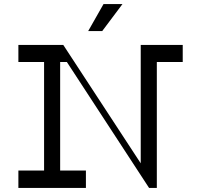

<svg xmlns="http://www.w3.org/2000/svg" viewBox="-20 -920 985 940"><path d="M195.8 -631.8H274.5V-62.9H195.8ZM400.6 -85.1V0H70V-85.1ZM276.8 -700 331.8 -616.4H70V-700ZM669 -650.5H747.8V0H733.8L669 -92.2ZM874.6 -700V-616.4H669V-700ZM709.8 0 252.8 -700H289.8L747.8 0ZM579.5 -900 480.5 -768H411.8L486.8 -900Z"/></svg>

Font: Space Cowgirl
Style: Regular
Weight: 400
Designer: Valery Marier
Foundry: Valery Marier
Version: Version 1.000